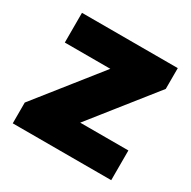

<svg xmlns="http://www.w3.org/2000/svg" viewBox="-117 -601 713 716"><g transform="rotate(30 240.0 -243.0)"><path d="M23 -89.5 267 -396.5H453L209 -89.5ZM23 0V-89.5L131.5 -128H447V0ZM40.5 -358V-486H453V-396.5L344.5 -358Z"/></g></svg>

Font: Marine Company Thin
Style: Regular
Weight: 100
Designer: Rodrigo Fuenzalida
Foundry: fragTYPE
Version: Version 1.000